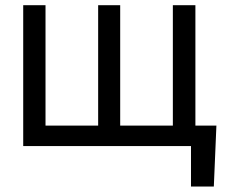

<svg xmlns="http://www.w3.org/2000/svg" viewBox="-20 -550 868 723"><path d="M785.2 152.3H699.2V0H629.9V-77.1H794.9ZM151.4 -530.3V-77.1H349.6V-530.3H432.6V-77.1H630.9V-530.3H715.8V0H67.4V-530.3Z"/></svg>

Font: WEMIX Pretendard Variable
Style: Regular
Weight: 400
Designer: Base glyphs from Inter by Rasmus Andersson; Hangeul glyphs from Noto Sans CJK(Source Han Sans) by Jang Soo-young and Kan
Foundry: Kil Hyung-jin
Version: Version 1.000;Glyphs 3.2 (3208)